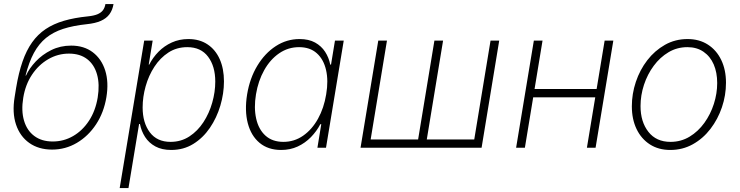

<svg xmlns="http://www.w3.org/2000/svg" viewBox="-20 -748 3747 972"><path d="M243.7 9.3Q175.8 9.3 128.4 -24.2Q81.1 -57.6 61 -117.7Q41 -177.7 54.2 -257.3L61.5 -302.7Q74.2 -379.4 94 -436.3Q113.8 -493.2 142.6 -533.7Q171.4 -574.2 211.2 -600.8Q251 -627.4 303.7 -642.8Q356.4 -658.2 423.8 -665Q454.1 -668 472.7 -675.5Q491.2 -683.1 501 -696Q510.7 -709 513.7 -727.5H554.7Q549.8 -697.3 534.2 -676Q518.6 -654.8 490.5 -642.3Q462.4 -629.9 418.9 -625.5Q350.1 -618.2 299.6 -601.8Q249 -585.4 212.9 -555.9Q176.8 -526.4 151.6 -480Q126.5 -433.6 109.4 -365.7H111.8Q128.4 -402.3 161.1 -437Q193.8 -471.7 239.5 -494.4Q285.2 -517.1 340.3 -517.1Q405.3 -517.1 449.7 -483.4Q494.1 -449.7 512.7 -390.9Q531.2 -332 518.6 -255.9Q505.9 -178.7 466.6 -118.9Q427.2 -59.1 369.4 -24.9Q311.5 9.3 243.7 9.3ZM247.1 -31.7Q302.7 -31.7 350.3 -59.3Q397.9 -86.9 430.7 -137Q463.4 -187 474.6 -254.4Q485.4 -321.3 471.2 -371.3Q457 -421.4 420.9 -449Q384.8 -476.6 329.1 -476.6Q272.9 -476.6 224.1 -448.2Q175.3 -419.9 141.8 -369.6Q108.4 -319.3 97.7 -252.9Q86.9 -187.5 101.6 -137.5Q116.2 -87.4 153.6 -59.6Q190.9 -31.7 247.1 -31.7Z M585.9 204.1 710 -542.5H752.9L732.9 -420.9H735.4Q753.9 -457 782.7 -486.3Q811.5 -515.6 849.9 -533Q888.2 -550.3 933.6 -550.3Q990.2 -550.3 1030.5 -523.4Q1070.8 -496.6 1092.3 -448.5Q1113.8 -400.4 1113.8 -335.9Q1113.8 -274.9 1095.5 -213.1Q1077.1 -151.4 1042.5 -100.6Q1007.8 -49.8 958.5 -19.3Q909.2 11.2 846.7 11.2Q799.8 11.2 766.8 -6.6Q733.9 -24.4 714.6 -54.4Q695.3 -84.5 688.5 -120.1H684.1L630.4 204.1ZM843.3 -29.8Q896.5 -29.8 938.5 -57.1Q980.5 -84.5 1009.8 -129.4Q1039.1 -174.3 1054.4 -228.3Q1069.8 -282.2 1069.8 -335Q1069.8 -412.6 1033.4 -460.9Q997.1 -509.3 928.2 -509.3Q874.5 -509.3 832.8 -482.2Q791 -455.1 761.7 -410.2Q732.4 -365.2 717.3 -311.3Q702.1 -257.3 702.1 -204.1Q702.1 -126.5 738.5 -78.1Q774.9 -29.8 843.3 -29.8Z M1403.3 11.2Q1337.4 11.2 1294.2 -24.7Q1251 -60.5 1234.4 -124.3Q1217.8 -188 1231 -270Q1244.6 -352.1 1282.7 -415.3Q1320.8 -478.5 1376 -514.4Q1431.2 -550.3 1496.6 -550.3Q1543 -550.3 1575 -532.7Q1606.9 -515.1 1626 -485.6Q1645 -456.1 1651.9 -420.9H1655.8L1675.8 -542.5H1720.2L1630.4 0H1586.9L1606.4 -119.1H1601.6Q1583 -83.5 1554 -53.7Q1524.9 -23.9 1487.1 -6.3Q1449.2 11.2 1403.3 11.2ZM1414.6 -29.8Q1469.7 -29.8 1514.6 -61Q1559.6 -92.3 1589.8 -146.7Q1620.1 -201.2 1631.3 -270.5Q1643.1 -339.8 1630.6 -393.8Q1618.2 -447.8 1583.7 -478.5Q1549.3 -509.3 1494.1 -509.3Q1438.5 -509.3 1393.1 -478Q1347.7 -446.8 1317.4 -392.6Q1287.1 -338.4 1275.9 -270.5Q1264.6 -202.1 1276.9 -147.5Q1289.1 -92.8 1324 -61.3Q1358.9 -29.8 1414.6 -29.8Z M1895 -542.5H1939L1856.4 -42H2096.7L2179.2 -542.5H2223.1L2140.6 -42H2380.9L2463.4 -542.5H2507.3L2418 0H1805.2Z M3014.2 -297.4 3007.3 -255.4H2667L2674.3 -297.4ZM2726.6 -542.5 2637.2 0H2592.8L2682.6 -542.5ZM3085 -542.5 2995.1 0H2951.2L3041 -542.5Z M3373.5 11.2Q3314 11.2 3270.3 -16.8Q3226.6 -44.9 3202.6 -94.7Q3178.7 -144.5 3178.7 -210Q3178.7 -272.9 3199 -333.5Q3219.2 -394 3256.8 -442.9Q3294.4 -491.7 3346.2 -521Q3397.9 -550.3 3460.9 -550.3Q3520 -550.3 3563.7 -522.2Q3607.4 -494.1 3631.3 -444.3Q3655.3 -394.5 3655.3 -329.1Q3655.3 -265.6 3634.8 -205.1Q3614.3 -144.5 3576.7 -95.5Q3539.1 -46.4 3487.3 -17.6Q3435.5 11.2 3373.5 11.2ZM3374.5 -29.8Q3427.7 -29.8 3471.2 -56.2Q3514.6 -82.5 3545.9 -126Q3577.1 -169.4 3594 -222.2Q3610.8 -274.9 3610.8 -327.6Q3610.8 -380.9 3593.3 -421.6Q3575.7 -462.4 3541.7 -485.8Q3507.8 -509.3 3460 -509.3Q3407.7 -509.3 3364.5 -483.6Q3321.3 -458 3289.6 -415Q3257.8 -372.1 3240.2 -318.8Q3222.7 -265.6 3222.7 -210.9Q3222.7 -131.3 3262.5 -80.6Q3302.2 -29.8 3374.5 -29.8Z"/></svg>

Font: Inter 16pt ExtraLight
Style: Italic
Weight: 250
Italic angle: -9.3988°
Version: Version 4.001;git-66647c0bb